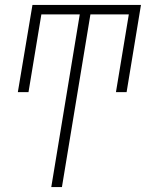

<svg xmlns="http://www.w3.org/2000/svg" viewBox="-20 -540 640 775"><path d="M187 215 302 -482H147L95 -168H52L111 -520H549L491 -168H448L500 -482H345L230 215Z"/></svg>

Font: Iosevka SS04 XLt Ex
Style: Italic
Weight: 200
Width: 7
Italic angle: -9°
Monospace: yes
Designer: Belleve Invis
Foundry: Belleve Invis
Version: Version 19.0.0; ttfautohint (v1.8.4)